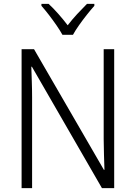

<svg xmlns="http://www.w3.org/2000/svg" viewBox="-20 -967 698 987"><path d="M567 0H504L144 -624H141Q142 -587 143.5 -548Q145 -509 145 -466V0H91V-714H155L514 -94H517Q516 -128 514.5 -171.5Q513 -215 513 -251V-714H567ZM301 -788Q289 -810 270 -837.5Q251 -865 230.5 -891.5Q210 -918 193 -937V-947H230Q254 -925 280 -895.5Q306 -866 328 -837Q351 -867 376 -894Q401 -921 427 -947H465V-937Q447 -917 426 -890.5Q405 -864 386 -837Q367 -810 355 -788Z"/></svg>

Font: Noto Sans Khmer UI SemiCondensed Light
Style: Regular
Weight: 300
Width: 4
Designer: Danh Hong and the Monotype Design Team
Foundry: Monotype Imaging Inc.
Version: Version 2.002; ttfautohint (v1.8.4.7-5d5b)